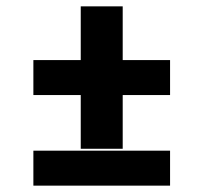

<svg xmlns="http://www.w3.org/2000/svg" viewBox="-20 -584 640 604"><path d="M234 -116V-285H85V-395H234V-564H366V-395H515V-285H366V-116ZM85 0V-110H515V0Z"/></svg>

Font: Iosevka Etoile Extrabold
Style: Regular
Weight: 800
Designer: Belleve Invis
Foundry: Belleve Invis
Version: Version 22.1.2; ttfautohint (v1.8.4)